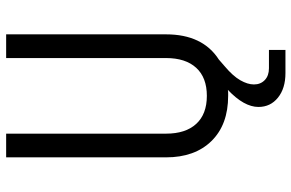

<svg xmlns="http://www.w3.org/2000/svg" viewBox="-186 -584 971 640"><g transform="rotate(-90 300.0 -264.5)"><path d="M376 201Q325 201 294 176Q263 151 263 111Q263 63 320 9Q316 10 310 10Q304 10 300 10Q204 10 149.5 -45.5Q95 -101 95 -197V-730H174V-197Q174 -132 206.5 -96.5Q239 -61 300 -61Q361 -61 393.5 -96.5Q426 -132 426 -197V-730H505V-197Q505 -75 421 -21L398 -1Q366 26 352 50.5Q338 75 338 96Q338 118 352.5 132Q367 146 392 146H453V201Z"/></g></svg>

Font: Tiny Light
Style: Regular
Weight: 300
Monospace: yes
Designer: Philipp Nurullin, Konstantin Bulenkov
Foundry: JetBrains
Version: Version 2.251; ttfautohint (v1.8.4.7-5d5b)